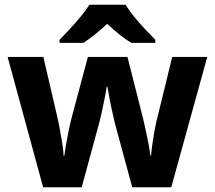

<svg xmlns="http://www.w3.org/2000/svg" viewBox="-20 -786 902 806"><path d="M463 -266Q457 -292 450 -322.5Q443 -353 438.5 -380Q434 -407 431 -422H428Q426 -407 420.5 -379.5Q415 -352 408.5 -321Q402 -290 394 -261L323 0H161L12 -547H162L218 -306Q224 -281 230 -249.5Q236 -218 241 -187Q246 -156 247 -132H250Q252 -149 256 -172Q260 -195 264.5 -218.5Q269 -242 273.5 -262Q278 -282 281 -293L349 -547H515L580 -291Q585 -271 591 -242.5Q597 -214 603 -185Q609 -156 611 -133H614Q616 -156 620.5 -187Q625 -218 631 -249.5Q637 -281 644 -306L703 -547H850L699 0H535ZM507 -766Q521 -743 543.5 -715.5Q566 -688 590 -662.5Q614 -637 632 -619V-606H532Q506 -621 481 -641.5Q456 -662 430 -686Q404 -662 380 -642.5Q356 -623 330 -606H230V-619Q249 -638 272.5 -663.5Q296 -689 318.5 -716Q341 -743 355 -766Z"/></svg>

Font: Noto Sans Lao UI
Style: Regular
Weight: 400
Designer: Monotype Design Team
Foundry: Monotype Imaging Inc.
Version: Version 2.000